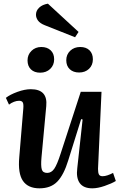

<svg xmlns="http://www.w3.org/2000/svg" viewBox="-20 -1012 657 1046"><path d="M12 -479Q35 -497 75 -511.5Q115 -526 148 -526Q241 -526 232 -434L206 -154Q202 -109 207.5 -89.5Q213 -70 237 -70Q260 -70 275.5 -92.5Q291 -115 310 -174L420 -512H533L514 -92Q514 -71 519 -61.5Q524 -52 539 -52Q551 -52 566 -57Q581 -62 596 -70L611 -26Q588 -12 550 1Q512 14 483 14Q435 14 414.5 -14.5Q394 -43 401 -96L430 -361L422 -363L352 -139Q328 -60 292.5 -23Q257 14 195 14Q133 14 105 -26.5Q77 -67 85 -156L107 -421Q109 -445 104 -454Q99 -463 84 -463Q71 -463 56.5 -457.5Q42 -452 29 -442ZM341 -684Q341 -715 362.5 -735.5Q384 -756 417 -756Q449 -756 467.5 -738Q486 -720 486 -689Q486 -657 465 -637Q444 -617 411 -617Q379 -617 360 -635Q341 -653 341 -684ZM130 -683Q130 -714 151.5 -735Q173 -756 205 -756Q237 -756 256 -738Q275 -720 275 -689Q275 -657 253.5 -636.5Q232 -616 199 -616Q167 -616 148.5 -634Q130 -652 130 -683ZM408 -838 389 -809 223 -875Q198 -885 187 -900Q176 -915 176 -932Q176 -954 193.5 -970.5Q211 -987 241 -992Z"/></svg>

Font: Literata 36pt SemiBold
Style: Italic
Weight: 600
Italic angle: -2°
Designer: Latin by Veronika Burian and Jose Scaglione. Greek by Irene Vlachou. Cyrillic by Vera Evstafieva
Foundry: TypeTogether
Version: Version 3.002